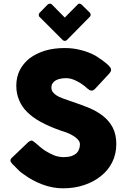

<svg xmlns="http://www.w3.org/2000/svg" viewBox="-20 -1022 696 1052"><path d="M173.8 -239.3Q182.6 -232.4 195.3 -220.7Q209 -209 225.6 -197.3Q252 -180.7 276.4 -170.9Q301.8 -161.1 329.1 -161.1Q354.5 -161.1 372.1 -167Q388.7 -172.9 399.4 -182.6Q409.2 -192.4 413.1 -204.1Q418 -216.8 418 -231.4Q418 -246.1 405.3 -258.8Q393.6 -271.5 377 -280.3Q360.4 -290 341.8 -296.9Q323.2 -303.7 309.6 -307.6Q249 -329.1 204.1 -353.5Q159.2 -377.9 129.9 -407.2Q99.6 -436.5 85 -472.7Q69.3 -508.8 69.3 -552.7Q69.3 -598.6 87.9 -636.7Q107.4 -674.8 141.6 -702.1Q176.8 -728.5 225.6 -744.1Q274.4 -758.8 335 -758.8Q380.9 -758.8 421.9 -748Q463.9 -738.3 504.9 -715.8Q521.5 -705.1 537.1 -694.3Q551.8 -683.6 563.5 -673.8Q575.2 -664.1 582 -655.3Q588.9 -646.5 588.9 -639.6Q588.9 -632.8 585 -627.9Q582 -622.1 575.2 -615.2Q549.8 -587.9 499 -533.2Q490.2 -525.4 482.4 -525.4Q474.6 -525.4 469.7 -529.3Q463.9 -533.2 456.1 -539.1Q455.1 -540 452.1 -543Q442.4 -551.8 429.7 -560.5Q418 -569.3 403.3 -576.2Q389.6 -584 374 -588.9Q358.4 -593.8 342.8 -593.8Q326.2 -593.8 311.5 -590.8Q296.9 -587.9 286.1 -582Q275.4 -576.2 268.6 -566.4Q261.7 -556.6 261.7 -543Q261.7 -528.3 268.6 -518.6Q276.4 -507.8 290 -499Q303.7 -490.2 325.2 -482.4Q345.7 -474.6 373 -465.8Q425.8 -448.2 470.7 -429.7Q515.6 -410.2 547.9 -383.8Q580.1 -357.4 598.6 -321.3Q617.2 -284.2 617.2 -232.4Q617.2 -177.7 594.7 -132.8Q572.3 -87.9 532.2 -56.6Q493.2 -25.4 440.4 -7.8Q387.7 9.8 326.2 9.8Q268.6 9.8 213.9 -10.7Q158.2 -31.2 110.4 -66.4Q89.8 -80.1 76.2 -94.7Q62.5 -108.4 54.7 -117.2Q53.7 -117.2 52.7 -118.2Q52.7 -119.1 51.8 -120.1Q51.8 -120.1 50.8 -120.1Q50.8 -121.1 49.8 -122.1Q49.8 -122.1 48.8 -122.1Q37.1 -134.8 37.1 -142.6Q37.1 -151.4 48.8 -161.1Q78.1 -189.5 135.7 -244.1Q146.5 -252 152.3 -252Q157.2 -252 162.1 -248Q167 -245.1 173.8 -239.3ZM345.7 -801.8Q341.8 -799.8 339.8 -798.8Q337.9 -797.9 335 -797.9Q330.1 -797.9 324.2 -801.8Q281.2 -844.7 196.3 -929.7Q192.4 -932.6 192.4 -941.4Q192.4 -945.3 196.3 -951.2Q210.9 -965.8 240.2 -996.1Q246.1 -1002 253.9 -1002Q260.7 -1002 264.6 -997.1Q288.1 -973.6 335 -925.8Q352.5 -944.3 405.3 -997.1Q410.2 -1002 414.1 -1002Q416 -1002 417 -1002Q423.8 -1000 427.7 -996.1Q442.4 -981.4 472.7 -952.1Q474.6 -950.2 475.6 -947.3Q476.6 -944.3 476.6 -941.4Q476.6 -937.5 475.6 -934.6Q474.6 -932.6 472.7 -930.7Q429.7 -887.7 345.7 -801.8Z"/></svg>

Font: Cocogoose
Style: Regular
Weight: 400
Designer: Cosimo Lorenzo Pancini
Version: Version 1.000